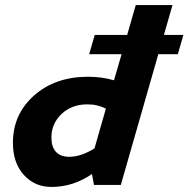

<svg xmlns="http://www.w3.org/2000/svg" viewBox="-20 -730 744 758"><path d="M457 0H351L343 -43Q305 -17 265.5 -4.5Q226 8 183 8Q117 8 74 -39.5Q31 -87 31 -166Q31 -279 114.5 -353Q198 -427 328 -427Q355 -427 380.5 -423.5Q406 -420 430 -413L460 -516H332L354 -592H482L516 -710H661L627 -592H704L682 -516H605ZM325 -318Q263 -318 223 -280Q183 -242 183 -187Q183 -150 201 -130.5Q219 -111 253 -111Q276 -111 300.5 -119Q325 -127 353 -144L398 -301Q383 -309 365 -313.5Q347 -318 325 -318Z"/></svg>

Font: Intel One Mono
Style: Bold Italic
Weight: 700
Italic angle: -16°
Monospace: yes
Designer: Fred Shallcrass
Foundry: Frere-Jones Type LLC
Version: Version 1.400;hotconv 1.1.0;makeotfexe 2.6.0;FJTRelease1.4